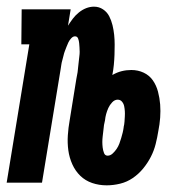

<svg xmlns="http://www.w3.org/2000/svg" viewBox="-37 -548 557 576"><path d="M283 8Q260 8 239.5 1Q219 -6 204 -20.5Q189 -35 180 -55Q171 -75 168 -97Q165 -119 166.5 -142Q168 -165 172 -187L192 -311Q193 -318 194.5 -324.5Q196 -331 196.5 -338Q197 -345 198 -352Q199 -359 199.5 -365.5Q200 -372 201 -379Q202 -386 202 -392.5Q202 -399 201.5 -405.5Q201 -412 200.5 -418.5Q200 -425 197.5 -432Q195 -439 188 -439Q182 -439 176.5 -433Q171 -427 168 -420.5Q165 -414 162.5 -407.5Q160 -401 157.5 -394.5Q155 -388 153.5 -381Q152 -374 150 -367.5Q148 -361 147 -354Q146 -347 145 -341L89 0H-17L51 -415H27L28 -520H175L167 -471Q174 -482 181.5 -492Q189 -502 199.5 -510.5Q210 -519 221.5 -523.5Q233 -528 245 -528Q260 -528 272 -520Q284 -512 290.5 -499.5Q297 -487 300.5 -472.5Q304 -458 305.5 -443.5Q307 -429 307 -414Q307 -399 306.5 -384Q306 -369 304.5 -353.5Q303 -338 300 -323Q314 -331 328 -334.5Q342 -338 357 -338Q377 -338 394 -330Q411 -322 421.5 -307Q432 -292 437 -273Q442 -254 443.5 -234.5Q445 -215 443.5 -195Q442 -175 438 -155Q435 -136 430 -116Q425 -96 415.5 -77.5Q406 -59 392.5 -42.5Q379 -26 361.5 -14Q344 -2 323.5 3Q303 8 283 8ZM286 -81Q294 -81 301 -87.5Q308 -94 313 -101.5Q318 -109 321 -117Q324 -125 326.5 -133.5Q329 -142 331 -150Q333 -158 334 -166V-167Q336 -175 336.5 -183Q337 -191 337.5 -199Q338 -207 337.5 -214.5Q337 -222 335.5 -229.5Q334 -237 329 -243Q324 -249 316 -249Q307 -249 299.5 -241Q292 -233 288 -224Q284 -215 281.5 -206Q279 -197 278 -187L275 -173Q274 -164 273 -155.5Q272 -147 271 -138.5Q270 -130 270 -122Q270 -114 271 -105.5Q272 -97 275 -89Q278 -81 286 -81Z"/></svg>

Font: Iosevka Curly Slab Extrabold
Style: Italic
Weight: 800
Italic angle: -9°
Monospace: yes
Designer: Belleve Invis
Foundry: Belleve Invis
Version: Version 22.1.2; ttfautohint (v1.8.4)